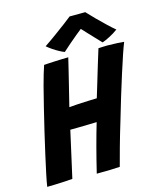

<svg xmlns="http://www.w3.org/2000/svg" viewBox="-125 -947 862 1036"><g transform="rotate(-15 306.0 -429.0)"><path d="M9 -1Q12 -23 21.2 -67.2Q30.5 -111.5 43.5 -169.5Q56.5 -227.5 71.5 -291.5Q86.5 -355.5 102 -418Q117.5 -480.5 131 -533Q149.5 -602 163 -641Q167.5 -641.5 184.2 -642.5Q201 -643.5 222.8 -644.5Q244.5 -645.5 265.2 -646.2Q286 -647 299.5 -647Q294 -622.5 285.2 -587.2Q276.5 -552 269 -521Q258.5 -480.5 249 -440.2Q239.5 -400 235.5 -385.5Q254.5 -387.5 285 -389.2Q315.5 -391 345.2 -392Q375 -393 391 -393.5Q402 -429.5 415.5 -474.5Q429 -519.5 443 -566Q457 -612.5 469.5 -652Q477 -652.5 491 -653.2Q505 -654 519 -654Q546.5 -654 573 -652.5Q599.5 -651 612.5 -649.5Q604 -629 589.2 -585.8Q574.5 -542.5 556.5 -485.8Q538.5 -429 519.5 -366.8Q500.5 -304.5 483.5 -245.5Q461 -172 442.8 -106.5Q424.5 -41 415 -4Q399 -2.5 360.2 -1.5Q321.5 -0.5 285.5 -0.5Q304 -77.5 322 -145Q340 -212.5 357 -269.5Q339.5 -269 310.5 -268.2Q281.5 -267.5 253.2 -267Q225 -266.5 209 -266.5Q201 -230.5 191.5 -188.2Q182 -146 173.2 -106.5Q164.5 -67 158.2 -39.8Q152 -12.5 151 -7.5Q137 -6 109.2 -4.5Q81.5 -3 53 -2Q24.5 -1 9 -1ZM451 -858.5Q470 -838 496.2 -811.5Q522.5 -785 547.8 -761.2Q573 -737.5 589 -724.5Q566.5 -708 542.2 -695.5Q518 -683 499.5 -676.5Q484.5 -692 466 -711.8Q447.5 -731.5 430.5 -749.5Q413.5 -767.5 404.5 -777.5Q393 -768.5 372.5 -751.8Q352 -735 329.5 -715.5Q307 -696 289 -679.5Q277.5 -683.5 260 -693Q242.5 -702.5 225.5 -714.2Q208.5 -726 197 -736Q227 -756 262 -781.5Q297 -807 325.2 -828.2Q353.5 -849.5 363.5 -858Q371 -858 388.2 -858Q405.5 -858 423.5 -858.2Q441.5 -858.5 451 -858.5Z"/></g></svg>

Font: Grandstander SemiBold
Style: Italic
Weight: 600
Italic angle: -15°
Designer: Tyler Finck
Foundry: Etcetera Type Co
Version: Version 1.200; ttfautohint (v1.8.3)